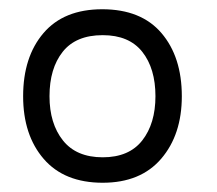

<svg xmlns="http://www.w3.org/2000/svg" viewBox="-20 -840 468 415"><path d="M316 -632Q316 -692 287.5 -728Q259 -764 202 -764Q144 -764 115.5 -728Q87 -692 87 -632Q87 -573 116 -536.5Q145 -500 202 -500Q259 -500 287.5 -536.5Q316 -573 316 -632ZM373 -632Q373 -549 328.5 -497Q284 -445 202 -445Q119 -445 74.5 -496.5Q30 -548 30 -632Q30 -717 74 -768.5Q118 -820 201 -820Q285 -820 329 -768.5Q373 -717 373 -632Z"/></svg>

Font: Sinkin Sans 300 Light
Style: Regular
Weight: 300
Designer: Keith Bates
Foundry: K-Type
Version: Sinkin Sans (version 1.0)  by Keith Bates   •   © 2014   www